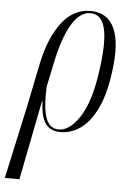

<svg xmlns="http://www.w3.org/2000/svg" viewBox="-97 -587 590 866"><g transform="rotate(5 198.0 -154.0)"><path d="M-42 238 28 -83 71 -293Q96 -410 148.5 -478Q201 -546 278 -546Q355 -546 386 -478.5Q417 -411 398 -278Q384 -175 353 -112Q322 -49 280 -19.5Q238 10 189 10Q163 10 143 -1Q123 -12 111 -40.5Q99 -69 97 -122H95L24 238ZM181 -1Q231 -1 276 -70.5Q321 -140 340 -277Q359 -406 344.5 -471Q330 -536 278 -536Q230 -536 193 -473.5Q156 -411 132 -293L110 -188Q106 -93 122.5 -47Q139 -1 181 -1Z"/></g></svg>

Font: Noto Serif Display ExtraCondensed Light
Style: Italic
Weight: 300
Width: 2
Italic angle: -12°
Designer: Monotype Design Team
Foundry: Monotype Imaging Inc.
Version: Version 2.009